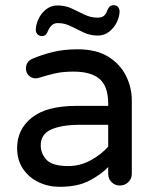

<svg xmlns="http://www.w3.org/2000/svg" viewBox="-20 -710 602 740"><path d="M209 10Q166 10 128.5 -8Q91 -26 68.5 -59.5Q46 -93 46 -140Q46 -211 102.5 -256.5Q159 -302 276 -302H397V-310Q397 -377 364 -405.5Q331 -434 263 -434Q221 -434 189.5 -426.5Q158 -419 130 -410Q122 -408 117 -408Q102 -408 91 -419Q80 -430 80 -446Q80 -473 106 -484Q141 -499 183.5 -509.5Q226 -520 279 -520Q352 -520 398 -491Q444 -462 466 -417Q488 -372 488 -323V-40Q488 -21 474.5 -8Q461 5 442 5Q423 5 410 -8Q397 -21 397 -40V-66Q370 -38 325 -14Q280 10 209 10ZM243 -70Q290 -70 331 -93Q372 -116 397 -145V-229H288Q218 -229 177.5 -211Q137 -193 137 -150Q137 -118 159.5 -94Q182 -70 243 -70ZM141 -571Q132 -571 125 -577.5Q118 -584 118 -594Q118 -614 128 -636Q138 -658 157 -673.5Q176 -689 202 -689Q231 -689 256 -677.5Q281 -666 305 -654Q329 -642 356 -642Q372 -642 380.5 -649Q389 -656 393 -669Q396 -677 401.5 -683.5Q407 -690 418 -690Q429 -690 434.5 -683.5Q440 -677 441 -668Q441 -647 430.5 -625Q420 -603 401 -588Q382 -573 357 -573Q327 -573 302 -585Q277 -597 253 -609Q229 -621 203 -621Q188 -621 179 -612Q170 -603 164 -589Q162 -582 156.5 -576.5Q151 -571 141 -571Z"/></svg>

Font: Varela Round
Style: Regular
Weight: 400
Designer: Joe Prince, Avraham Cornfeld
Foundry: Joe Prince, Avraham Cornfeld
Version: Version 3.010; ttfautohint (v1.8.4.7-5d5b)